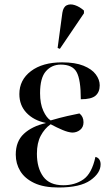

<svg xmlns="http://www.w3.org/2000/svg" viewBox="-20 -823 499 853"><path d="M240 10Q174 10 132 -10Q90 -30 70 -63Q50 -96 50 -136Q50 -195 86 -228.5Q122 -262 183 -276V-277Q130 -288 98 -321.5Q66 -355 66 -405Q66 -468 117.5 -507Q169 -546 256 -546Q314 -546 351 -531Q388 -516 405.5 -492.5Q423 -469 423 -444Q423 -414 404.5 -398Q386 -382 339 -382Q339 -469 320.5 -502.5Q302 -536 250 -536Q210 -536 184 -506.5Q158 -477 158 -409Q158 -362 172.5 -330.5Q187 -299 205 -288Q246 -300 279 -307.5Q312 -315 333 -319Q351 -305 351 -280Q351 -258 336 -246Q321 -234 301 -234Q283 -235 258 -245.5Q233 -256 205 -271Q178 -252 161 -220Q144 -188 144 -140Q144 -77 172 -38.5Q200 0 261 0Q313 0 350.5 -26Q388 -52 404 -126Q416 -123 421.5 -114Q427 -105 427 -93Q427 -54 381.5 -22Q336 10 240 10ZM246 -606 236 -610 257 -766Q261 -792 276.5 -799.5Q292 -807 313 -800Q334 -793 353 -776V-764Z"/></svg>

Font: Noto Serif Display SemiCondensed
Style: Regular
Weight: 400
Width: 4
Designer: Monotype Design Team
Foundry: Monotype Imaging Inc.
Version: Version 2.009